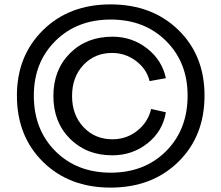

<svg xmlns="http://www.w3.org/2000/svg" viewBox="-20 -691 1007 874"><path d="M57 -256Q57 -437 176 -554Q295 -671 483 -671Q672 -671 791.5 -555Q911 -439 911 -256Q911 -71 791.5 46Q672 163 483 163Q295 163 176 46Q57 -71 57 -256ZM134 -256Q134 -101 232 -3Q330 95 484 95Q638 95 736 -3Q834 -101 834 -256Q834 -407 736 -504.5Q638 -602 484 -602Q330 -602 232 -504.5Q134 -407 134 -256ZM735 -335 661 -322Q647 -378 598.5 -414Q550 -450 490 -450Q411 -450 359.5 -395Q308 -340 308 -254Q308 -168 360 -112.5Q412 -57 492 -57Q556 -57 605 -96Q654 -135 668 -195L735 -180Q721 -94 652 -39Q583 16 491 16Q374 16 298.5 -59.5Q223 -135 223 -254Q223 -373 298.5 -448.5Q374 -524 492 -524Q581 -524 649.5 -470.5Q718 -417 735 -335Z"/></svg>

Font: Metropolitano Medium
Style: Regular
Weight: 500
Designer: Fonts by Alex Slobzheninov & Chris M. Simpson / Changes by Cristiano Sobral
Foundry: Fonts by Alex Slobzheninov & Chris M. Simpson / Changes by Cristiano Sobral
Version: Version 1.00;August 30, 2020;FontCreator 13.0.0.2681 64-bit